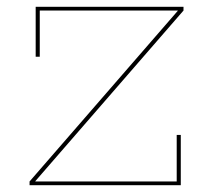

<svg xmlns="http://www.w3.org/2000/svg" viewBox="-20 -545 617 565"><path d="M84 -12V-11H500V-148H512V0H67V-11L503 -513V-514H97V-378H85V-525H520V-514Z"/></svg>

Font: Hepta Slab Thin
Style: Regular
Weight: 250
Designer: Michael LaGattuta
Foundry: Michael LaGattuta
Version: Version 1.100; ttfautohint (v1.8) -l 8 -r 50 -G 200 -x 14 -D